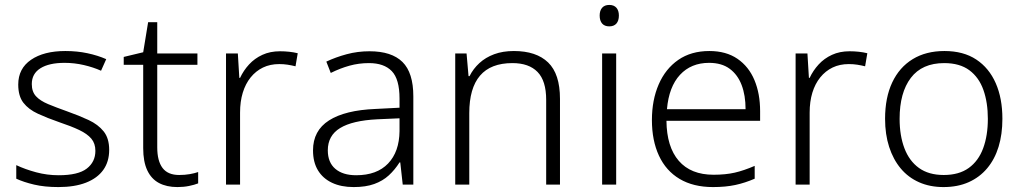

<svg xmlns="http://www.w3.org/2000/svg" viewBox="-20 -749 4144 779"><path d="M423 -141Q423 -93 399 -59.5Q375 -26 329 -8Q283 10 217 10Q161 10 118.5 0Q76 -10 46 -24V-79Q82 -62 126.5 -50Q171 -38 218 -38Q297 -38 332 -65Q367 -92 367 -137Q367 -167 350.5 -186.5Q334 -206 301.5 -221.5Q269 -237 221 -253Q172 -270 134 -287.5Q96 -305 75 -332Q54 -359 54 -406Q54 -471 106 -506.5Q158 -542 245 -542Q293 -542 335 -533Q377 -524 411 -509L390 -462Q359 -476 320.5 -485Q282 -494 242 -494Q179 -494 144 -472Q109 -450 109 -408Q109 -377 126 -358.5Q143 -340 175.5 -326.5Q208 -313 253 -297Q301 -280 339.5 -262Q378 -244 400.5 -216Q423 -188 423 -141Z M707 -39Q730 -39 750 -42.5Q770 -46 784 -51V-5Q769 1 747 5.5Q725 10 700 10Q656 10 625 -6.5Q594 -23 577.5 -58Q561 -93 561 -148V-486H482V-518L561 -537L581 -659H618V-532H781V-486H618V-151Q618 -96 639.5 -67.5Q661 -39 707 -39Z M1116 -541Q1135 -541 1153.5 -539Q1172 -537 1188 -533L1179 -480Q1163 -484 1147 -486.5Q1131 -489 1113 -489Q1076 -489 1047 -475Q1018 -461 997 -435Q976 -409 965 -373Q954 -337 954 -292V0H897V-532H945L951 -433H954Q968 -463 990.5 -487.5Q1013 -512 1044.5 -526.5Q1076 -541 1116 -541Z M1479 -541Q1569 -541 1613 -497.5Q1657 -454 1657 -358V0H1614L1604 -90H1601Q1582 -60 1557.5 -37.5Q1533 -15 1498.5 -2.5Q1464 10 1415 10Q1364 10 1327 -7.5Q1290 -25 1270 -58Q1250 -91 1250 -139Q1250 -219 1315 -260.5Q1380 -302 1504 -307L1601 -312V-349Q1601 -428 1569.5 -460.5Q1538 -493 1477 -493Q1436 -493 1398 -482.5Q1360 -472 1322 -453L1304 -499Q1342 -517 1386.5 -529Q1431 -541 1479 -541ZM1511 -265Q1410 -260 1360 -229.5Q1310 -199 1310 -139Q1310 -90 1340.5 -64Q1371 -38 1425 -38Q1509 -38 1554.5 -85.5Q1600 -133 1601 -217V-269Z M2065 -542Q2156 -542 2204 -495.5Q2252 -449 2252 -348V0H2196V-344Q2196 -421 2161 -457Q2126 -493 2059 -493Q1971 -493 1927.5 -442Q1884 -391 1884 -290V0H1827V-532H1873L1881 -440H1885Q1900 -470 1925 -493Q1950 -516 1985 -529Q2020 -542 2065 -542Z M2480 -532V0H2423V-532ZM2452 -729Q2471 -729 2481 -717.5Q2491 -706 2491 -686Q2491 -665 2481 -653.5Q2471 -642 2452 -642Q2433 -642 2423 -653.5Q2413 -665 2413 -686Q2413 -706 2423 -717.5Q2433 -729 2452 -729Z M2858 -542Q2926 -542 2972 -510.5Q3018 -479 3041 -424Q3064 -369 3064 -298V-259H2684Q2685 -153 2734 -96.5Q2783 -40 2875 -40Q2924 -40 2961 -48.5Q2998 -57 3042 -76V-24Q3003 -7 2963.5 1.5Q2924 10 2873 10Q2793 10 2737.5 -23Q2682 -56 2653.5 -117.5Q2625 -179 2625 -262Q2625 -343 2652.5 -406.5Q2680 -470 2732 -506Q2784 -542 2858 -542ZM2857 -494Q2784 -494 2739 -445.5Q2694 -397 2686 -306H3005Q3005 -362 2989 -404Q2973 -446 2940.5 -470Q2908 -494 2857 -494Z M3427 -541Q3446 -541 3464.5 -539Q3483 -537 3499 -533L3490 -480Q3474 -484 3458 -486.5Q3442 -489 3424 -489Q3387 -489 3358 -475Q3329 -461 3308 -435Q3287 -409 3276 -373Q3265 -337 3265 -292V0H3208V-532H3256L3262 -433H3265Q3279 -463 3301.5 -487.5Q3324 -512 3355.5 -526.5Q3387 -541 3427 -541Z M4047 -267Q4047 -204 4031.5 -153.5Q4016 -103 3985.5 -66.5Q3955 -30 3910.5 -10Q3866 10 3808 10Q3753 10 3709 -9.5Q3665 -29 3634.5 -65.5Q3604 -102 3587.5 -153Q3571 -204 3571 -267Q3571 -353 3600 -414.5Q3629 -476 3683 -509Q3737 -542 3812 -542Q3889 -542 3941 -507.5Q3993 -473 4020 -411.5Q4047 -350 4047 -267ZM3630 -267Q3630 -199 3649.5 -147.5Q3669 -96 3708.5 -67.5Q3748 -39 3809 -39Q3871 -39 3910.5 -67.5Q3950 -96 3969 -147.5Q3988 -199 3988 -267Q3988 -333 3970 -384Q3952 -435 3913 -464Q3874 -493 3811 -493Q3721 -493 3675.5 -433Q3630 -373 3630 -267Z"/></svg>

Font: Noto Sans Georgian Light
Style: Regular
Weight: 300
Version: Version 2.002